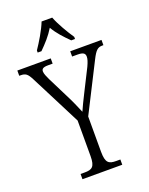

<svg xmlns="http://www.w3.org/2000/svg" viewBox="-175 -1016 853 1102"><g transform="rotate(-20 251.0 -465.5)"><path d="M139 -784V-771H162C197 -806 227 -838 253 -881C278 -838 309 -806 344 -771H367V-784C341 -822 303 -886 286 -931H221C204 -886 165 -822 139 -784ZM132 0H375V-32H350C306 -32 286 -42 286 -112V-327L435 -621C460 -671 474 -682 501 -682H508V-714H317V-682H349C383 -682 396 -674 396 -653C396 -639 391 -623 379 -597L312 -464C291 -422 274 -388 264 -364C249 -400 232 -439 211 -480L148 -606C139 -625 130 -645 130 -658C130 -672 136 -682 170 -682H198V-714H-6V-682H2C33 -682 44 -673 64 -634L221 -326V-109C221 -42 201 -32 157 -32H132Z"/></g></svg>

Font: Noto Serif Hebrew Condensed Light
Style: Regular
Weight: 300
Width: 3
Designer: Monotype Design Team
Foundry: Monotype Imaging Inc.
Version: Version 2.004